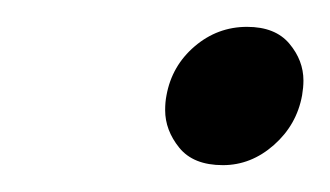

<svg xmlns="http://www.w3.org/2000/svg" viewBox="-20 -418 246 143"><path d="M146 -295Q124 -295 113.5 -308Q103 -321 103 -336Q103 -342 104 -347Q108 -369 125 -383.5Q142 -398 164 -398Q185 -398 195.5 -385.5Q206 -373 206 -358Q206 -353 205 -347Q201 -325 184 -310Q167 -295 146 -295Z"/></svg>

Font: Fz Poppins Light
Style: Italic
Weight: 300
Italic angle: -10°
Designer: Ninad Kale (Devanagari), Jonny Pinhorn (Latin)
Foundry: Indian Type Foundry
Version: Vit hóa bi Vntype.Com & FontZin.Com